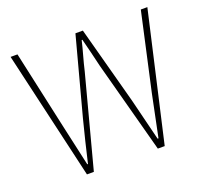

<svg xmlns="http://www.w3.org/2000/svg" viewBox="-124 -874 1091 1021"><g transform="rotate(-20 421.0 -363.0)"><path d="M201 0H240L377 -518C390 -576 406 -624 419 -681H423C437 -624 450 -576 463 -518L602 0H641L807 -726H770L673 -288C657 -209 641 -130 624 -50H619C599 -130 580 -209 560 -288L442 -726H400L283 -288C263 -209 243 -130 225 -50H221C203 -130 186 -209 168 -288L72 -726H33Z"/></g></svg>

Font: Noto Sans CJK SC Thin
Style: Regular
Weight: 100
Designer: Ryoko NISHIZUKA 西塚涼子 (kana, bopomofo & ideographs); Paul D. Hunt (Latin, Greek & Cyrillic); Sandoll Communications 산돌커뮤니
Foundry: Adobe
Version: Version 2.004;hotconv 1.0.118;makeotfexe 2.5.65603